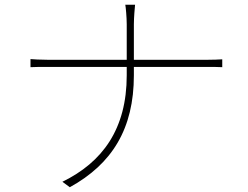

<svg xmlns="http://www.w3.org/2000/svg" viewBox="-20 -767 1040 806"><path d="M542 -516V-665C542 -693 546 -738 547 -747H506C508 -738 512 -693 512 -665V-516H182C151 -516 118 -518 108 -519V-485C118 -486 151 -486 183 -486H512V-451C512 -225 410 -86 242 -4L273 19C451 -79 542 -227 542 -451V-486H848C870 -486 903 -486 913 -485V-518C903 -517 870 -516 849 -516Z"/></svg>

Font: Noto Sans CJK Thin
Style: Regular
Weight: 100
Designer: Ryoko NISHIZUKA (kana & ideographs); Paul D. Hunt (Latin, Greek & Cyrillic); Wenlong ZHANG (bopomofo); Sandoll Communica
Foundry: Adobe Systems Incorporated
Version: Version 1.000;PS 1;hotconv 1.0.78;makeotf.lib2.5.61930